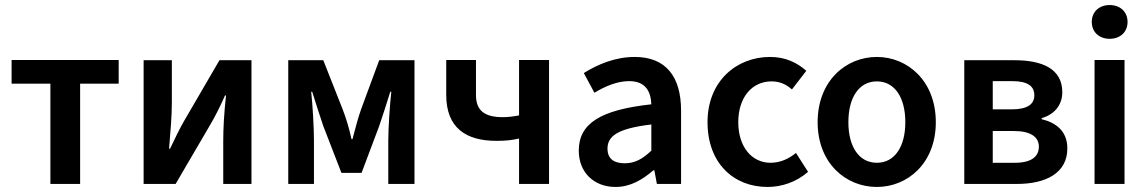

<svg xmlns="http://www.w3.org/2000/svg" viewBox="-20 -730 4555 762"><path d="M180 0H298V-398H451V-492H26V-398H180Z M550 0H677L815 -236C833 -266 855 -310 873 -351H877C869 -278 866 -220 866 -169V0H978V-491H851L713 -254C695 -224 673 -178 655 -140H651C657 -212 662 -270 662 -322V-491H550Z M1124 0H1226V-172C1226 -221 1221 -312 1215 -366H1219C1233 -321 1249 -271 1263 -230L1335 -44H1415L1485 -230C1499 -271 1515 -321 1529 -366H1533C1527 -312 1521 -221 1521 -172V0H1625V-491H1485L1413 -296C1401 -262 1391 -224 1379 -178H1375C1365 -224 1353 -262 1340 -296L1263 -491H1124Z M2040 0H2159V-492H2040V-272C2018 -268 1999 -265 1975 -265C1901 -265 1869 -293 1869 -353V-492H1751V-353C1751 -222 1830 -171 1950 -171C1992 -171 2010 -174 2040 -180Z M2423 12C2481 12 2529 -16 2573 -54H2577L2587 0H2683V-291C2683 -428 2621 -504 2499 -504C2421 -504 2351 -474 2297 -440L2339 -362C2383 -388 2429 -408 2477 -408C2543 -408 2563 -366 2565 -316C2363 -294 2277 -240 2277 -132C2277 -46 2337 12 2423 12ZM2459 -82C2419 -82 2391 -98 2391 -140C2391 -190 2431 -220 2565 -236V-132C2529 -98 2499 -82 2459 -82Z M3026 12C3082 12 3140 -7 3187 -48L3139 -123C3111 -100 3077 -84 3038 -84C2963 -84 2910 -148 2910 -245C2910 -343 2964 -407 3042 -407C3073 -407 3098 -397 3123 -375L3180 -449C3144 -481 3098 -504 3036 -504C2904 -504 2788 -409 2788 -245C2788 -82 2892 12 3026 12Z M3460 12C3582 12 3694 -82 3694 -245C3694 -409 3582 -504 3460 -504C3337 -504 3225 -409 3225 -245C3225 -82 3337 12 3460 12ZM3460 -84C3389 -84 3347 -148 3347 -245C3347 -343 3389 -407 3460 -407C3531 -407 3573 -343 3573 -245C3573 -148 3531 -84 3460 -84Z M3807 0H4016C4129 0 4216 -42 4216 -141C4216 -209 4172 -243 4114 -257V-261C4168 -277 4196 -316 4196 -364C4196 -458 4115 -491 4006 -491H3807ZM3920 -296V-408H3998C4060 -408 4085 -387 4085 -352C4085 -317 4059 -296 3995 -296ZM3920 -84V-210H4004C4071 -210 4103 -186 4103 -148C4103 -109 4074 -84 4008 -84Z M4324 0H4443V-492H4324ZM4384 -576C4426 -576 4455 -603 4455 -643C4455 -683 4426 -710 4384 -710C4342 -710 4313 -683 4313 -643C4313 -603 4342 -576 4384 -576Z"/></svg>

Font: Source Sans Pro Semibold
Style: Regular
Weight: 600
Designer: Paul D. Hunt
Foundry: Adobe Systems Incorporated
Version: Version 3.006;hotconv 1.0.111;makeotfexe 2.5.65597